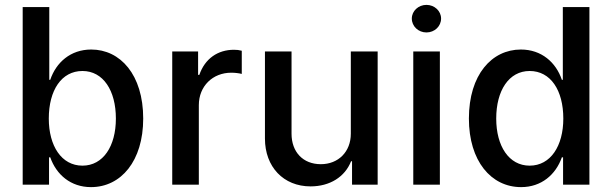

<svg xmlns="http://www.w3.org/2000/svg" viewBox="-20 -757 2509 787"><path d="M353 10C476 10 567 -97 567 -271C567 -451 473 -554 354 -554C269 -554 210 -501 186 -430H182V-728H73V0H181V-112H186C211 -41 270 10 353 10ZM180 -271C180 -387 232 -466 318 -466C403 -466 455 -386 455 -271C455 -158 403 -78 318 -78C232 -78 180 -159 180 -271Z M686 0H795V-326C795 -404 852 -459 928 -459C942 -459 960 -457 971 -454V-549C960 -552 951 -553 939 -553C873 -553 820 -517 797 -450H792V-546H686Z M1418 -209C1418 -135 1367 -84 1295 -84C1222 -84 1175 -134 1175 -209V-546H1066V-189C1066 -73 1142 7 1253 7C1332 7 1394 -32 1419 -96H1423V0H1528V-546H1418Z M1674 0H1783V-546H1674ZM1668 -681C1668 -649 1695 -624 1728 -624C1761 -624 1788 -649 1788 -681C1788 -712 1761 -737 1728 -737C1695 -737 1668 -712 1668 -681Z M2116 10C2199 10 2258 -41 2283 -112H2288V0H2396V-728H2287V-430H2283C2259 -501 2200 -554 2115 -554C1996 -554 1902 -451 1902 -271C1902 -97 1993 10 2116 10ZM2014 -271C2014 -386 2066 -466 2151 -466C2237 -466 2289 -387 2289 -271C2289 -159 2237 -78 2151 -78C2066 -78 2014 -158 2014 -271Z"/></svg>

Font: Wafeq Medium
Style: Regular
Weight: 500
Designer: Rasmus Andersson & Azza Alameddine
Foundry: Google & TypeTogether
Version: Version 3.000;January 28, 2025;FontCreator 15.0.0.3014 64-bi